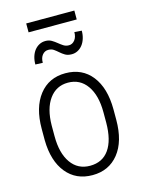

<svg xmlns="http://www.w3.org/2000/svg" viewBox="-126 -914 743 997"><g transform="rotate(-15 245.5 -415.0)"><path d="M51.8 -291Q51.8 -405.3 103.5 -471.7Q155.3 -538.1 244.6 -538.1Q334.5 -538.1 386 -472.7Q437.5 -407.2 438 -292.5V-236.3Q438 -120.1 386 -55.2Q334 9.8 245.6 9.8Q157.2 9.8 105.5 -53.7Q53.7 -117.2 51.8 -228.5ZM106.4 -236.3Q106.4 -145 143.3 -92.8Q180.2 -40.5 245.6 -40.5Q312.5 -40.5 347.9 -90.8Q383.3 -141.1 383.8 -234.9V-291Q383.8 -382.3 346.7 -434.8Q309.6 -487.3 244.6 -487.3Q181.6 -487.3 144.5 -436Q107.4 -384.8 106.4 -294.9ZM384.8 -729.5Q384.8 -706.1 378.4 -686.5Q372.1 -667 361.1 -653.3Q350.1 -639.6 335.4 -632.1Q320.8 -624.5 303.7 -624.5Q282.2 -624.5 268.3 -632.8Q254.4 -641.1 242.9 -651.4Q231.4 -661.6 219.7 -669.9Q208 -678.2 190.4 -678.2Q171.4 -678.2 158.7 -662.8Q146 -647.5 146 -620.6L106.4 -622.1Q106.4 -645.5 112.5 -664.8Q118.7 -684.1 129.6 -697.8Q140.6 -711.4 155.5 -719Q170.4 -726.6 188 -726.6Q207 -726.6 220.9 -718.3Q234.9 -710 247.1 -700Q259.3 -689.9 272 -681.6Q284.7 -673.3 301.3 -673.3Q319.8 -673.3 332.8 -689.5Q345.7 -705.6 345.7 -732.4ZM374.5 -792.5H115.7V-840.3H374.5Z"/></g></svg>

Font: Roboto Condensed Light
Style: Regular
Weight: 300
Designer: Google
Version: Version 2.134; 2016